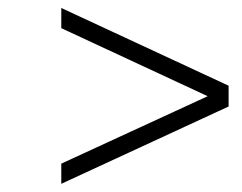

<svg xmlns="http://www.w3.org/2000/svg" viewBox="-20 -550 597 474"><path d="M131.3 -96.2V-146L492.7 -312.5L131.3 -480.5V-530.3L544.4 -338.4V-287.1Z"/></svg>

Font: Elstob 18pt Medium
Style: Italic
Weight: 500
Italic angle: -20°
Designer: Peter S. Baker
Version: Version 1.015